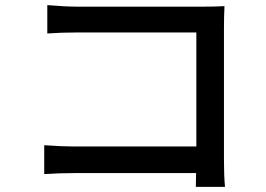

<svg xmlns="http://www.w3.org/2000/svg" viewBox="-20 -716 1040 751"><path d="M269 -143H748V-589H281Q217 -589 165 -585V-696Q235 -690 281 -690H778Q822 -690 858 -692Q856 -648 856 -608V-91Q856 -29 860 15H746L747 -39H273Q211 -39 153 -35V-148Q226 -143 269 -143Z"/></svg>

Font: Sinter Medium
Style: Regular
Weight: 500
Foundry: Adobe & rsms
Version: Version 1.000